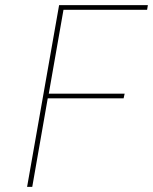

<svg xmlns="http://www.w3.org/2000/svg" viewBox="-20 -724 593 744"><path d="M553 -704 550 -686H226L169 -361H463L459 -343H165L105 0H85L209 -704Z"/></svg>

Font: Fz Poppins Thin
Style: Italic
Weight: 100
Italic angle: -10°
Designer: Ninad Kale (Devanagari), Jonny Pinhorn (Latin)
Foundry: Indian Type Foundry
Version: Vit hóa bi Vntype.Com & FontZin.Com